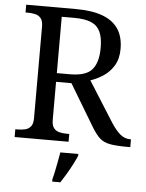

<svg xmlns="http://www.w3.org/2000/svg" viewBox="-61 -763 784 1032"><g transform="rotate(5 331.0 -246.5)"><path d="M38 0V-42H51Q73 -42 91.5 -46.5Q110 -51 121.5 -65.5Q133 -80 133 -109V-604Q133 -634 121.5 -648.5Q110 -663 91.5 -667.5Q73 -672 51 -672H38V-714H307Q394 -714 451 -692.5Q508 -671 536 -628.5Q564 -586 564 -521Q564 -468 542 -431.5Q520 -395 486.5 -373Q453 -351 417 -339L554 -122Q580 -82 604 -62Q628 -42 659 -42H662V0H648Q586 0 551.5 -6.5Q517 -13 496 -32.5Q475 -52 452 -90L317 -315H234V-109Q234 -80 245.5 -65.5Q257 -51 275.5 -46.5Q294 -42 316 -42H329V0ZM304 -362Q392 -362 424.5 -401Q457 -440 457 -518Q457 -572 442 -604.5Q427 -637 393 -651.5Q359 -666 302 -666H234V-362ZM260 208Q266 186 271 161Q276 136 281 110.5Q286 85 290 61H387V71Q378 92 364 119Q350 146 334 173Q318 200 304 221H260Z"/></g></svg>

Font: Noto Serif Ethiopic
Style: Regular
Weight: 400
Designer: Monotype Design Team
Foundry: Monotype Imaging Inc.
Version: Version 2.102